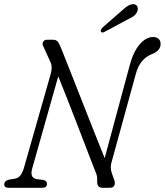

<svg xmlns="http://www.w3.org/2000/svg" viewBox="-24 -888 780 908"><path d="M128.5 -92Q122.5 -71 126.5 -58.2Q130.5 -45.5 148 -41L181 -37Q198.5 -33 198 -18Q198 0 176.5 0H17Q-4.5 0 -4 -17Q-3 -33 16.5 -38L46 -43Q63 -45.5 73 -59.2Q83 -73 89 -93.5L215 -535.5Q221.5 -558.5 220 -573.8Q218.5 -589 211.5 -601L182.5 -665Q174.5 -677 179.2 -688.5Q184 -700 199 -700H227.5Q242.5 -700 250 -689.8Q257.5 -679.5 265.5 -659Q274 -637.5 292.5 -591Q311 -544.5 334.8 -483.8Q358.5 -423 384 -358.8Q409.5 -294.5 432.2 -237Q455 -179.5 471 -140L589.5 -579.5Q606 -642 636 -677.5Q666 -713 701 -713Q716 -713 726 -704.2Q736 -695.5 735.5 -679Q735.5 -649 694.5 -632Q637 -610 618 -537.5L502.5 -117Q496.5 -93 505 -68.5L516 -37.5Q522 -21.5 516.5 -10.8Q511 0 497 0H460Q434 0 435.5 -32.5Q436.5 -48.5 433.8 -58.2Q431 -68 426 -79.5Q413 -112 392.2 -166.5Q371.5 -221 346.5 -285.5Q321.5 -350 296.8 -413.2Q272 -476.5 251.5 -527ZM551.5 -837Q589.5 -873.5 612.5 -867.5Q624 -864.5 626.8 -853Q629.5 -841.5 623.5 -830Q616 -816.5 604.8 -809.5Q593.5 -802.5 576 -794L469 -736.5Q457 -731 453 -739Q451 -743.5 454 -748.5Q457 -753.5 461.5 -758.5Z"/></svg>

Font: Fraunces 144pt SuperSoft Light
Style: Italic
Weight: 300
Italic angle: -16°
Version: Version 1.000;[b76b70a41]